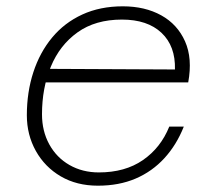

<svg xmlns="http://www.w3.org/2000/svg" viewBox="-20 -576 690 608"><path d="M290 12Q223 12 172.5 -17.5Q122 -47 93.5 -98Q65 -149 65 -211Q65 -284 85.5 -347Q106 -410 145 -457Q184 -504 240.5 -530Q297 -556 369 -556Q439 -556 490.5 -527.5Q542 -499 566 -445Q590 -391 576 -315H116L125 -358L534 -356Q536 -430 491.5 -472Q447 -514 366 -514Q282 -514 225.5 -473.5Q169 -433 141 -365Q113 -297 113 -214Q113 -161 136 -119Q159 -77 200 -53.5Q241 -30 293 -30Q376 -30 432.5 -69Q489 -108 516 -175H562Q539 -117 500.5 -75Q462 -33 409.5 -10.5Q357 12 290 12Z"/></svg>

Font: Azeret Mono Thin Thin
Style: Italic
Weight: 250
Italic angle: -12°
Version: Version 1.002